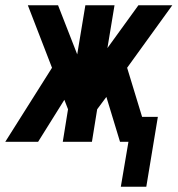

<svg xmlns="http://www.w3.org/2000/svg" viewBox="-54 -540 676 731"><path d="M406 171 435 0H403L351 -171L316 -124L296 0H185L205 -124L191 -160L91 0H-34L144 -282L52 -520H167L240 -333L271 -520H382L355 -357L473 -520H602L430 -282L487 -95H547L503 171Z"/></svg>

Font: Iosevka QP
Style: Bold Italic
Weight: 700
Italic angle: -9°
Designer: Belleve Invis
Foundry: Belleve Invis
Version: Version 20.0.0; ttfautohint (v1.8.4)